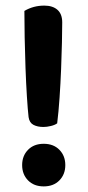

<svg xmlns="http://www.w3.org/2000/svg" viewBox="-20 -650 315 685"><path d="M202 -570Q202 -543 201 -498.5Q200 -454 198 -403.5Q196 -353 192.5 -301.5Q189 -250 184 -210Q176 -204 161.5 -200.5Q147 -197 135 -197Q114 -197 99.5 -204.5Q85 -212 82 -232Q79 -258 76 -305.5Q73 -353 71 -407.5Q69 -462 68 -516.5Q67 -571 67 -611Q99 -630 138 -630Q168 -630 185 -615Q202 -600 202 -570ZM59 -61Q59 -94 80 -115.5Q101 -137 136 -137Q171 -137 192 -115.5Q213 -94 213 -61Q213 -28 192 -6.5Q171 15 136 15Q101 15 80 -6.5Q59 -28 59 -61Z"/></svg>

Font: Baloo 2 SemiBold
Style: Regular
Weight: 600
Designer: Sarang Kulkarni and Ek Type
Foundry: Ek Type
Version: Version 1.640;hotconv 1.0.111;makeotfexe 2.5.65597; ttfautoh